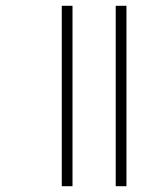

<svg xmlns="http://www.w3.org/2000/svg" viewBox="-20 -642 563 662"><path d="M379 0H416V-622H379ZM193 0H230V-622H193Z"/></svg>

Font: Noto Sans Gurmukhi UI SemiCondensed ExtraLight
Style: Regular
Weight: 200
Width: 4
Designer: Jelle Bosma - Monotype Design Team
Foundry: Monotype Imaging Inc.
Version: Version 2.004